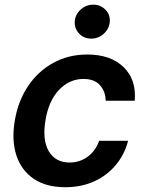

<svg xmlns="http://www.w3.org/2000/svg" viewBox="-20 -784 617 815"><path d="M257.1 10.7Q175.4 10.7 122.9 -25.2Q70.3 -61.1 49.5 -124.6Q28.8 -188.2 42.6 -270.6Q56.1 -354 98.4 -417.4Q140.6 -480.8 205.4 -516.7Q270.2 -552.6 350.1 -552.6Q449.9 -552.6 504.8 -498.9Q559.7 -445.3 551.8 -356.5H428.6Q427.9 -396 404.3 -422.4Q380.7 -448.9 334.5 -448.9Q274.5 -448.9 230.3 -402.2Q186.1 -355.5 172.9 -272.7Q159.1 -189.3 187.3 -141.7Q215.6 -94.1 275.6 -94.1Q317.8 -94.1 351.4 -118.3Q384.9 -142.4 400.9 -186.4H523.8Q508.9 -128.6 471.9 -84Q435 -39.4 380.3 -14.4Q325.6 10.7 257.1 10.7ZM367.2 -620Q336.6 -620 316.2 -641.2Q295.8 -662.3 297.2 -692.1Q299 -721.9 322.1 -743.1Q345.2 -764.2 375.7 -764.2Q406.6 -764.2 427.4 -743.1Q448.2 -721.9 446 -692.1Q443.9 -662.3 421 -641.2Q398.1 -620 367.2 -620Z"/></svg>

Font: Inter UI Semi Bold
Style: Italic
Weight: 600
Italic angle: -9.39999°
Designer: Rasmus Andersson
Foundry: rsms
Version: 3.2;8d6f07862